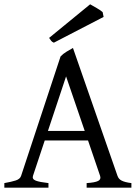

<svg xmlns="http://www.w3.org/2000/svg" viewBox="-20 -864 635 884"><path d="M370.1 -261.2 284.2 -512.2 200.7 -261.2ZM186 -217.3 131.8 -54.2Q127 -39.1 145 -32.2Q163.1 -25.4 203.1 -21V0H0V-21Q33.2 -26.9 52.7 -33.2Q72.3 -39.6 77.1 -54.2L258.8 -604Q270 -616.2 286.6 -626.2Q303.2 -636.2 315.9 -643.1L521 -54.2Q523.4 -47.4 527.8 -42Q532.2 -36.6 539.6 -32.7Q546.9 -28.8 558.1 -25.9Q569.3 -22.9 585 -21V0H378.9V-21Q417 -23.4 431.6 -30.8Q446.3 -38.1 440.9 -54.2L385.3 -217.3ZM228 -667.5Q219.7 -670.9 216.1 -675.5Q212.4 -680.2 206.1 -689.5L395 -844.2Q399.9 -841.3 408.2 -836.7Q416.5 -832 425.3 -826.9Q434.1 -821.8 441.4 -816.9Q448.7 -812 452.6 -808.1L457 -786.1Z"/></svg>

Font: Gentium Plus Afr
Style: Regular
Weight: 400
Designer: J. Victor Gaultney, Annie Olsen, Iska Routamaa, Becca Hirsbrunner
Foundry: SIL International
Version: Version 5.000